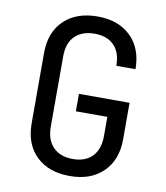

<svg xmlns="http://www.w3.org/2000/svg" viewBox="-84 -810 767 889"><g transform="rotate(10 300.0 -365.0)"><path d="M304 10Q204 10 146 -46Q88 -102 88 -200V-530Q88 -628 146 -684Q204 -740 304 -740Q402 -740 460 -683.5Q518 -627 518 -530H428Q428 -592 395.5 -625.5Q363 -659 304 -659Q245 -659 211.5 -626Q178 -593 178 -531V-200Q178 -138 211.5 -104Q245 -70 304 -70Q363 -70 395.5 -104Q428 -138 428 -200V-290H280V-372H518V-200Q518 -103 460 -46.5Q402 10 304 10Z"/></g></svg>

Font: JetBrainsMono NF
Style: Regular
Weight: 400
Designer: Philipp Nurullin, Konstantin Bulenkov
Foundry: JetBrains
Version: Version 2.251; ttfautohint (v1.8.3);Nerd Fonts 2.2.2